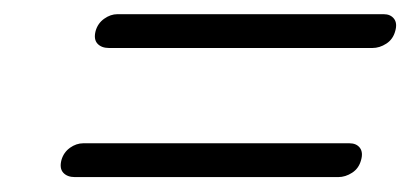

<svg xmlns="http://www.w3.org/2000/svg" viewBox="-20 -474 566 264"><path d="M111.5 -431.5Q114.5 -442 123.2 -448.2Q132 -454.5 141.5 -454.5H507.5Q517 -454.5 521.8 -448.2Q526.5 -442 523.5 -431.5Q520.5 -420 511.2 -414Q502 -408 492 -408H130Q119.5 -408 114 -414Q108.5 -420 111.5 -431.5ZM64.5 -254Q67.5 -264.5 76.2 -270.8Q85 -277 94.5 -277H460.5Q470 -277 474.8 -270.8Q479.5 -264.5 476.5 -254Q473.5 -242.5 464.2 -236.5Q455 -230.5 445 -230.5H83Q72.5 -230.5 67 -236.5Q61.5 -242.5 64.5 -254Z"/></svg>

Font: Fraunces 72pt S050
Style: Italic
Weight: 400
Italic angle: -16°
Version: Version 1.000; ttfautohint (v1.8.3)